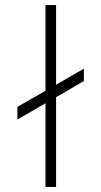

<svg xmlns="http://www.w3.org/2000/svg" viewBox="-20 -740 401 760"><path d="M49 -267V-317L312 -468V-419ZM160 0V-720H202V0Z"/></svg>

Font: Manrope ExtraLight
Style: Regular
Weight: 200
Designer: Mikhail Sharanda
Foundry: Mikhail Sharanda
Version: Version 4.505